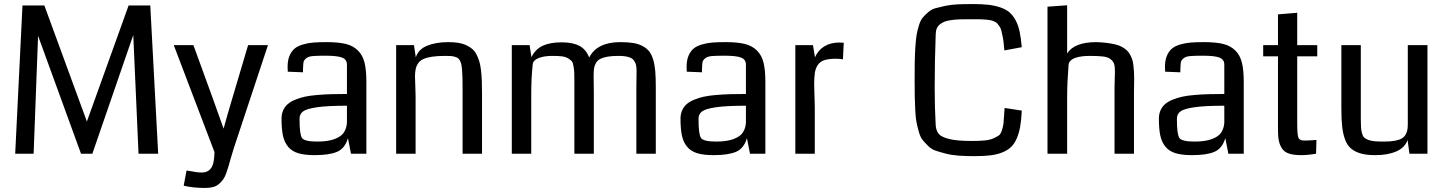

<svg xmlns="http://www.w3.org/2000/svg" viewBox="-20 -759 7142 948"><path d="M55 0 91 -732H199L409 -159L615 -732H722L761 0H664L638 -586L436 0H380L168 -582L146 0Z M1303 -536 1134 -26Q1128 -7 1120.5 19Q1113 45 1108.5 61Q1104 77 1097 96.5Q1090 116 1081.5 127.5Q1073 139 1061 149.5Q1049 160 1032 164.5Q1015 169 992 169Q934 169 887 158L901 83Q911 84 926.5 87Q942 90 953.5 91.5Q965 93 975 93Q1006 93 1022 71.5Q1038 50 1039 -8L838 -536H935L1034 -264Q1061 -189 1084 -124Q1100 -183 1131 -287L1205 -536Z M1789 0H1713L1698 -77Q1683 -26 1644.5 -9.5Q1606 7 1533 7Q1484 7 1452.5 -2.5Q1421 -12 1402.5 -34.5Q1384 -57 1377 -89.5Q1370 -122 1370 -173Q1370 -196 1378 -214Q1386 -232 1400 -244.5Q1414 -257 1437 -266.5Q1460 -276 1485 -281.5Q1510 -287 1545.5 -290Q1581 -293 1614.5 -294Q1648 -295 1693 -295V-440Q1693 -465 1669.5 -474.5Q1646 -484 1586 -484Q1544 -484 1523 -482Q1502 -480 1491 -470.5Q1480 -461 1478.5 -451.5Q1477 -442 1476 -417Q1476 -408 1476 -402L1401 -405Q1400 -413 1400 -428Q1400 -461 1409.5 -483.5Q1419 -506 1434.5 -519Q1450 -532 1476 -539.5Q1502 -547 1528 -549Q1554 -551 1593 -551Q1651 -551 1687.5 -542Q1724 -533 1747.5 -509.5Q1771 -486 1780 -449.5Q1789 -413 1789 -354ZM1693 -153V-237Q1597 -237 1545.5 -229.5Q1494 -222 1476.5 -209Q1459 -196 1459 -173Q1459 -172 1459 -170Q1459 -96 1471 -78Q1483 -60 1546 -60Q1599 -60 1632 -72.5Q1665 -85 1678 -105Q1691 -125 1693 -153Z M2360 0H2264V-324Q2264 -355 2263.5 -374Q2263 -393 2261.5 -412Q2260 -431 2258 -440.5Q2256 -450 2251 -459.5Q2246 -469 2240.5 -472.5Q2235 -476 2224.5 -479Q2214 -482 2204 -482.5Q2194 -483 2177 -483Q2140 -483 2113.5 -479Q2087 -475 2070.5 -467.5Q2054 -460 2045 -447Q2036 -434 2032.5 -418.5Q2029 -403 2029 -381Q2029 -368 2030.5 -336.5Q2032 -305 2032 -286V0H1936V-536H2024L2033 -476Q2046 -516 2089.5 -533.5Q2133 -551 2193 -551Q2221 -551 2243 -547.5Q2265 -544 2282 -536Q2299 -528 2311.5 -517.5Q2324 -507 2332.5 -490.5Q2341 -474 2346.5 -456Q2352 -438 2355 -412Q2358 -386 2359 -359.5Q2360 -333 2360 -297Z M3218 0H3122V-325Q3122 -380 3123 -409Q3123 -427 3120.5 -438Q3118 -449 3110 -460.5Q3102 -472 3083 -477.5Q3064 -483 3034 -483Q3001 -483 2979 -479Q2957 -475 2943.5 -468Q2930 -461 2922.5 -448Q2915 -435 2913 -420.5Q2911 -406 2911 -383Q2911 -372 2911.5 -344.5Q2912 -317 2912 -300V0H2816V-343Q2816 -345 2816 -350Q2816 -383 2815.5 -397.5Q2815 -412 2812 -431Q2809 -450 2803 -457Q2797 -464 2784 -471.5Q2771 -479 2753 -481Q2735 -483 2707 -483Q2690 -483 2674 -481Q2658 -479 2643.5 -474Q2629 -469 2619.5 -460Q2610 -451 2610 -438Q2603 -373 2603 -295V0H2507V-536H2595L2604 -477Q2624 -517 2660.5 -533.5Q2697 -550 2753 -550Q2808 -550 2841 -532.5Q2874 -515 2889 -475Q2928 -551 3043 -551Q3081 -551 3107.5 -546.5Q3134 -542 3154 -531Q3174 -520 3186 -504.5Q3198 -489 3205.5 -463Q3213 -437 3215.5 -405.5Q3218 -374 3218 -329Z M3759 0H3683L3668 -77Q3653 -26 3614.5 -9.5Q3576 7 3503 7Q3454 7 3422.5 -2.5Q3391 -12 3372.5 -34.5Q3354 -57 3347 -89.5Q3340 -122 3340 -173Q3340 -196 3348 -214Q3356 -232 3370 -244.5Q3384 -257 3407 -266.5Q3430 -276 3455 -281.5Q3480 -287 3515.5 -290Q3551 -293 3584.5 -294Q3618 -295 3663 -295V-440Q3663 -465 3639.5 -474.5Q3616 -484 3556 -484Q3514 -484 3493 -482Q3472 -480 3461 -470.5Q3450 -461 3448.5 -451.5Q3447 -442 3446 -417Q3446 -408 3446 -402L3371 -405Q3370 -413 3370 -428Q3370 -461 3379.5 -483.5Q3389 -506 3404.5 -519Q3420 -532 3446 -539.5Q3472 -547 3498 -549Q3524 -551 3563 -551Q3621 -551 3657.5 -542Q3694 -533 3717.5 -509.5Q3741 -486 3750 -449.5Q3759 -413 3759 -354ZM3663 -153V-237Q3567 -237 3515.5 -229.5Q3464 -222 3446.5 -209Q3429 -196 3429 -173Q3429 -172 3429 -170Q3429 -96 3441 -78Q3453 -60 3516 -60Q3569 -60 3602 -72.5Q3635 -85 3648 -105Q3661 -125 3663 -153Z M4146 -548 4142 -466Q4123 -469 4107 -469Q4072 -469 4050.5 -462Q4029 -455 4018 -438.5Q4007 -422 4003.5 -400.5Q4000 -379 4000 -344Q4000 -324 4001.5 -285.5Q4003 -247 4003 -230V0H3907V-536H3994L4004 -476Q4019 -511 4050 -530Q4081 -549 4124 -549Q4135 -549 4146 -548Z M4940 -226 5025 -213Q5023 -166 5017 -133Q5011 -100 4999.5 -74Q4988 -48 4971.5 -32.5Q4955 -17 4929 -6.5Q4903 4 4870.5 8Q4838 12 4792 12Q4748 12 4713.5 9.5Q4679 7 4650 -0.5Q4621 -8 4600 -15Q4579 -22 4562.5 -38.5Q4546 -55 4535 -68.5Q4524 -82 4516.5 -109Q4509 -136 4505 -156.5Q4501 -177 4499 -216Q4497 -255 4496.5 -284Q4496 -313 4496 -365Q4496 -420 4496.5 -453Q4497 -486 4499.5 -525Q4502 -564 4505.5 -585.5Q4509 -607 4517 -633Q4525 -659 4535.5 -671.5Q4546 -684 4562.5 -698.5Q4579 -713 4599 -718.5Q4619 -724 4647 -730Q4675 -736 4707.5 -737.5Q4740 -739 4783 -739Q4828 -739 4859 -735.5Q4890 -732 4917.5 -723Q4945 -714 4962.5 -699.5Q4980 -685 4993.5 -661Q5007 -637 5014 -604.5Q5021 -572 5025 -526L4939 -510Q4937 -535 4935 -551.5Q4933 -568 4929.5 -584Q4926 -600 4923.5 -610Q4921 -620 4914.5 -629.5Q4908 -639 4903.5 -644Q4899 -649 4888 -653.5Q4877 -658 4869.5 -659.5Q4862 -661 4844.5 -662.5Q4827 -664 4814.5 -664Q4802 -664 4777 -664Q4743 -664 4721.5 -663.5Q4700 -663 4678 -660Q4656 -657 4643.5 -652Q4631 -647 4620.5 -638.5Q4610 -630 4605 -617.5Q4600 -605 4600 -587Q4595 -458 4595 -324Q4595 -230 4600 -141Q4602 -113 4615.5 -97.5Q4629 -82 4667.5 -72.5Q4706 -63 4778 -63Q4816 -63 4842 -65.5Q4868 -68 4885.5 -76Q4903 -84 4912 -90.5Q4921 -97 4927 -116Q4933 -135 4934.5 -148Q4936 -161 4938 -192Q4938 -199 4938.5 -203Q4939 -207 4939.5 -213.5Q4940 -220 4940 -226Z M5579 0H5483V-325Q5483 -343 5484 -369.5Q5485 -396 5485 -405Q5485 -430 5481 -443Q5477 -456 5464 -466.5Q5451 -477 5427 -480Q5403 -483 5361 -483Q5342 -483 5324.5 -481Q5307 -479 5291.5 -474Q5276 -469 5266 -459.5Q5256 -450 5256 -438Q5249 -350 5249 -279V0H5152V-726L5249 -733V-495Q5284 -551 5394 -551Q5423 -550 5446 -547Q5469 -544 5487.5 -539.5Q5506 -535 5519.5 -527.5Q5533 -520 5542.5 -511.5Q5552 -503 5559 -490.5Q5566 -478 5570 -466.5Q5574 -455 5576 -437.5Q5578 -420 5579 -405.5Q5580 -391 5580 -369Q5580 -360 5579.5 -339Q5579 -318 5579 -307Z M6121 0H6045L6030 -77Q6015 -26 5976.5 -9.5Q5938 7 5865 7Q5816 7 5784.5 -2.5Q5753 -12 5734.5 -34.5Q5716 -57 5709 -89.5Q5702 -122 5702 -173Q5702 -196 5710 -214Q5718 -232 5732 -244.5Q5746 -257 5769 -266.5Q5792 -276 5817 -281.5Q5842 -287 5877.5 -290Q5913 -293 5946.5 -294Q5980 -295 6025 -295V-440Q6025 -465 6001.5 -474.5Q5978 -484 5918 -484Q5876 -484 5855 -482Q5834 -480 5823 -470.5Q5812 -461 5810.5 -451.5Q5809 -442 5808 -417Q5808 -408 5808 -402L5733 -405Q5732 -413 5732 -428Q5732 -461 5741.5 -483.5Q5751 -506 5766.5 -519Q5782 -532 5808 -539.5Q5834 -547 5860 -549Q5886 -551 5925 -551Q5983 -551 6019.5 -542Q6056 -533 6079.5 -509.5Q6103 -486 6112 -449.5Q6121 -413 6121 -354ZM6025 -153V-237Q5929 -237 5877.5 -229.5Q5826 -222 5808.5 -209Q5791 -196 5791 -173Q5791 -172 5791 -170Q5791 -96 5803 -78Q5815 -60 5878 -60Q5931 -60 5964 -72.5Q5997 -85 6010 -105Q6023 -125 6025 -153Z M6480 -68 6478 0Q6437 7 6404 7Q6368 7 6345 -0.5Q6322 -8 6310.5 -25Q6299 -42 6294.5 -63Q6290 -84 6290 -116V-481H6217V-536H6290V-688L6385 -696V-536H6484V-481H6385V-149Q6385 -96 6390.5 -80.5Q6396 -65 6419 -65Q6441 -65 6480 -68Z M7028 0H6939L6930 -68Q6917 -30 6874.5 -11.5Q6832 7 6770 7Q6728 7 6699.5 -1Q6671 -9 6651.5 -25Q6632 -41 6621.5 -69.5Q6611 -98 6607 -133.5Q6603 -169 6603 -222V-536H6699V-225Q6699 -214 6699 -195.5Q6699 -177 6699 -170Q6699 -144 6700 -129.5Q6701 -115 6705 -100.5Q6709 -86 6716 -79.5Q6723 -73 6736.5 -68Q6750 -63 6768 -61.5Q6786 -60 6813 -60Q6845 -60 6867 -64Q6889 -68 6901.5 -75.5Q6914 -83 6920.5 -95Q6927 -107 6929 -118.5Q6931 -130 6931 -148Q6931 -154 6931 -167Q6931 -180 6931 -187V-536H7028Z"/></svg>

Font: Myanmar Chatu
Style: Regular
Weight: 400
Designer: Danh Hong
Foundry: Google Inc.
Version: Version 2.00 November 20, 2015